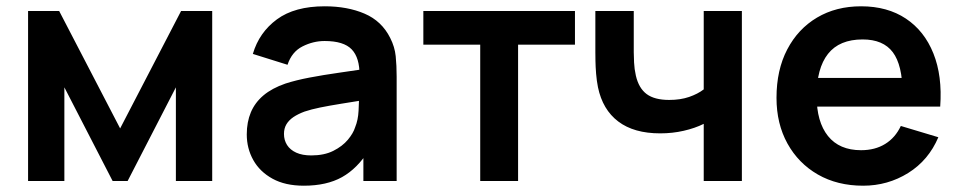

<svg xmlns="http://www.w3.org/2000/svg" viewBox="-20 -575 3049 610"><path d="M69.2 0V-540H168L361.7 -167L555.3 -540H654.2V0H538.8V-297.5L385.5 0H337.8L184.5 -297.5V0Z M945.2 15Q886.3 15 845.9 -7.2Q805.4 -29.4 784.7 -66.5Q764 -103.5 764 -148Q764 -187.2 777 -218.2Q790.1 -249.2 817.1 -272Q844.2 -294.8 886.8 -309.5Q919.7 -320.2 963.2 -328.5Q1006.8 -336.8 1058.1 -344.1Q1109.4 -351.4 1165.7 -359.8L1122.3 -335.7Q1122.8 -391.6 1097.4 -418.1Q1072 -444.7 1011.3 -444.7Q975 -444.7 941 -427.5Q907.1 -410.4 893.5 -369.2L783.3 -403.7Q803.4 -472 859.8 -513.5Q916.2 -555 1011.7 -555Q1083.8 -555 1138.3 -531.6Q1192.9 -508.2 1219.7 -454.5Q1234.2 -426.2 1237.2 -396.4Q1240.2 -366.7 1240.2 -331.3V0H1134.5V-117.2L1152 -97.8Q1115.5 -39.6 1066.7 -12.3Q1017.9 15 945.2 15ZM969 -81.2Q1010 -81.2 1038.9 -95.7Q1067.8 -110.2 1085.2 -131Q1102.5 -151.8 1108.3 -170.7Q1117.8 -193.7 1119.2 -223.4Q1120.7 -253.1 1120.7 -271.7L1157.7 -260.5Q1102.8 -251.8 1063.8 -245.4Q1024.8 -239.1 996.9 -233.4Q969.1 -227.7 947.5 -220.5Q926.8 -212.8 912.2 -203Q897.7 -193.1 889.9 -180Q882.2 -166.9 882.2 -149.5Q882.2 -129.8 892 -114.3Q901.9 -98.8 921.2 -90Q940.5 -81.2 969 -81.2Z M1505.7 0V-433H1325V-540H1806.7V-433H1626V0Z M2215.8 0V-181.5Q2187.8 -167.6 2152.2 -159.5Q2116.6 -151.3 2077.5 -151.3Q1994 -151.3 1944.3 -189Q1894.6 -226.6 1879.8 -297.8Q1875.7 -318.4 1873.9 -340.6Q1872.1 -362.8 1871.8 -381.2Q1871.5 -399.5 1871.5 -409V-540H1993.5V-409Q1993.5 -397.8 1994.5 -376.5Q1995.5 -355.3 2000.2 -334.7Q2009.4 -294.8 2034.5 -276.1Q2059.7 -257.5 2106 -257.5Q2141.9 -257.5 2169.4 -267Q2196.9 -276.5 2215.8 -291V-540H2337V0Z M2722.3 15Q2640.4 15 2578.5 -20.5Q2516.6 -56.1 2481.8 -119Q2447 -182 2447 -264.2Q2447 -352.7 2481.1 -417.9Q2515.2 -483.2 2575.7 -519.1Q2636.2 -555 2715.7 -555Q2799.4 -555 2858.2 -515.8Q2916.9 -476.7 2945.5 -405.2Q2974.2 -333.7 2967.1 -236.3H2847.5V-280.3Q2847 -368.5 2816.5 -409.1Q2786 -449.7 2720.7 -449.7Q2646.8 -449.7 2610.6 -403.8Q2574.5 -358 2574.5 -270Q2574.5 -187.8 2610.6 -142.8Q2646.8 -97.8 2715.7 -97.8Q2760.2 -97.8 2792.3 -117.7Q2824.5 -137.5 2842 -174.8L2961.2 -139Q2930.2 -65.8 2865.4 -25.4Q2800.5 15 2722.3 15ZM2536.5 -236.3V-327.5H2908.2V-236.3Z"/></svg>

Font: Manrope ExtraLight
Style: Regular
Weight: 200
Designer: Mikhail Sharanda
Foundry: Mikhail Sharanda
Version: Version 4.505